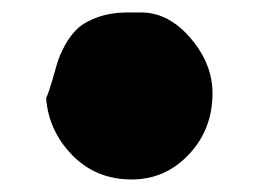

<svg xmlns="http://www.w3.org/2000/svg" viewBox="-20 -405 426 311"><path d="M54.7 -246.1Q58.6 -254.4 63.5 -271Q68.4 -287.6 72.3 -301.3Q76.2 -314.9 85 -331.3Q93.8 -347.7 105.5 -358.6Q117.2 -369.6 138.4 -377.2Q159.7 -384.8 187.5 -384.8H209Q252.9 -384.8 288.6 -343.3Q324.2 -301.8 324.2 -253.9Q324.2 -195.3 285.9 -154.8Q247.6 -114.3 193.4 -114.3Q135.3 -114.3 96.9 -153.8Q58.6 -193.4 54.7 -246.1Z"/></svg>

Font: Bowlby One SC
Style: Regular
Weight: 400
Width: 1
Version: Version 1.2